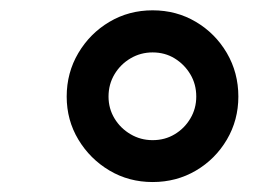

<svg xmlns="http://www.w3.org/2000/svg" viewBox="-20 -753 497 374"><path d="M277.3 -398.4Q231 -398.4 193.1 -420.9Q155.3 -443.4 132.6 -481.2Q109.9 -519 109.9 -564.9Q109.9 -611.3 132.6 -649.7Q155.3 -688 193.1 -710.4Q231 -732.9 277.3 -732.9Q323.7 -732.9 361.6 -710.4Q399.4 -688 421.9 -649.7Q444.3 -611.3 444.3 -564.9Q444.3 -519 421.9 -481Q399.4 -442.9 361.6 -420.7Q323.7 -398.4 277.3 -398.4ZM277.3 -480Q301.3 -480 320.3 -491.5Q339.4 -502.9 350.8 -522.2Q362.3 -541.5 362.3 -564.9Q362.3 -588.9 350.8 -608.2Q339.4 -627.4 320.3 -639.2Q301.3 -650.9 277.3 -650.9Q253.9 -650.9 234.4 -639.4Q214.8 -627.9 203.1 -608.4Q191.4 -588.9 191.4 -564.9Q191.4 -541.5 203.1 -522.2Q214.8 -502.9 234.4 -491.5Q253.9 -480 277.3 -480Z"/></svg>

Font: Inter Medium
Style: Italic
Weight: 500
Italic angle: -9.3988°
Designer: Rasmus Andersson
Foundry: rsms
Version: Version 4.001;git-66647c0bb